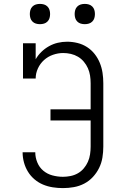

<svg xmlns="http://www.w3.org/2000/svg" viewBox="-20 -957 640 985"><path d="M303 8Q277 8 251 4Q225 0 201 -10Q177 -20 157 -37Q137 -54 123.5 -76Q110 -98 103 -123.5Q96 -149 96 -175V-176H161V-175Q161 -149 171.5 -123.5Q182 -98 202.5 -81Q223 -64 249.5 -57Q276 -50 303 -50Q322 -50 342 -54Q362 -58 379.5 -68Q397 -78 410 -93.5Q423 -109 431 -127Q439 -145 442 -165Q445 -185 445 -205V-339H239V-396H445V-530Q445 -550 442 -569.5Q439 -589 431 -607Q423 -625 410 -640.5Q397 -656 380 -666Q363 -676 343.5 -680.5Q324 -685 304 -685Q278 -685 252 -676Q226 -667 206 -649Q186 -631 174.5 -606Q163 -581 163 -554H98V-735H163V-653Q175 -674 192.5 -691Q210 -708 231.5 -720Q253 -732 276.5 -737.5Q300 -743 325 -743Q351 -743 377.5 -736.5Q404 -730 426.5 -715.5Q449 -701 465.5 -680Q482 -659 492 -634.5Q502 -610 506 -583.5Q510 -557 510 -530V-205Q510 -177 505.5 -149Q501 -121 488.5 -95.5Q476 -70 456.5 -49Q437 -28 412 -15Q387 -2 359 3Q331 8 303 8ZM415 -833Q404 -833 394 -836Q384 -839 376.5 -846.5Q369 -854 366 -864Q363 -874 363 -885Q363 -896 366 -906Q369 -916 376.5 -923.5Q384 -931 394 -934Q404 -937 415 -937Q426 -937 436 -934Q446 -931 453.5 -923.5Q461 -916 464 -906Q467 -896 467 -885Q467 -874 464 -864Q461 -854 453.5 -846.5Q446 -839 436 -836Q426 -833 415 -833ZM185 -833Q174 -833 164 -836Q154 -839 146.5 -846.5Q139 -854 136 -864Q133 -874 133 -885Q133 -896 136 -906Q139 -916 146.5 -923.5Q154 -931 164 -934Q174 -937 185 -937Q196 -937 206 -934Q216 -931 223.5 -923.5Q231 -916 234 -906Q237 -896 237 -885Q237 -874 234 -864Q231 -854 223.5 -846.5Q216 -839 206 -836Q196 -833 185 -833Z"/></svg>

Font: Iosevka Etoile Light
Style: Regular
Weight: 300
Designer: Belleve Invis
Foundry: Belleve Invis
Version: Version 25.0.1; ttfautohint (v1.8.4)